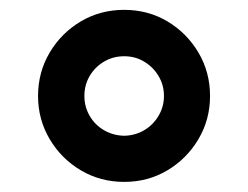

<svg xmlns="http://www.w3.org/2000/svg" viewBox="-20 -752 494 382"><path d="M227.1 -390.1Q179.7 -390.1 140.9 -413.1Q102.1 -436 78.9 -475.1Q55.7 -514.2 55.7 -561Q55.7 -608.4 78.9 -647.5Q102.1 -686.5 140.9 -709.5Q179.7 -732.4 227.1 -732.4Q274.4 -732.4 313 -709.5Q351.6 -686.5 374.8 -647.5Q397.9 -608.4 397.9 -561Q397.9 -514.2 374.8 -475.1Q351.6 -436 313 -413.1Q274.4 -390.1 227.1 -390.1ZM227.1 -481.9Q249 -482.4 266.8 -492.9Q284.7 -503.4 295.4 -521.5Q306.2 -539.6 306.2 -561Q306.2 -583 295.4 -600.8Q284.7 -618.7 266.8 -629.4Q249 -640.1 227.1 -640.1Q205.1 -640.1 187 -629.4Q168.9 -618.7 158.4 -600.8Q147.9 -583 147.9 -561Q147.9 -539.6 158.4 -521.5Q168.9 -503.4 187 -492.9Q205.1 -482.4 227.1 -481.9Z"/></svg>

Font: V-Inter
Style: SemiBold-600
Weight: 600
Designer: Rasmus Andersson
Foundry: rsms
Version: Version 4.000;git-4146feb